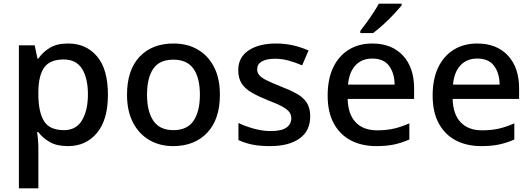

<svg xmlns="http://www.w3.org/2000/svg" viewBox="-20 -786 2897 1046"><path d="M352 -549Q449 -549 508.5 -479Q568 -409 568 -270Q568 -133 508 -61.5Q448 10 351 10Q289 10 250.5 -12.5Q212 -35 189 -66H182Q185 -48 187 -23.5Q189 1 189 20V240H83V-539H169L184 -467H189Q212 -501 250.5 -525Q289 -549 352 -549ZM327 -462Q252 -462 221 -418.5Q190 -375 189 -287V-271Q189 -178 219 -127.5Q249 -77 329 -77Q395 -77 427 -131Q459 -185 459 -272Q459 -360 427 -411Q395 -462 327 -462Z M1178 -270Q1178 -136 1109 -63Q1040 10 923 10Q850 10 793.5 -23Q737 -56 704.5 -118.5Q672 -181 672 -270Q672 -404 740 -476.5Q808 -549 926 -549Q1000 -549 1056.5 -516.5Q1113 -484 1145.5 -422Q1178 -360 1178 -270ZM781 -270Q781 -179 815.5 -128Q850 -77 925 -77Q1000 -77 1034.5 -128Q1069 -179 1069 -270Q1069 -362 1034 -411.5Q999 -461 924 -461Q849 -461 815 -411.5Q781 -362 781 -270Z M1670 -152Q1670 -73 1612 -31.5Q1554 10 1451 10Q1394 10 1353.5 1.5Q1313 -7 1279 -23V-116Q1314 -99 1361.5 -85.5Q1409 -72 1454 -72Q1514 -72 1540.5 -91Q1567 -110 1567 -142Q1567 -160 1557 -174.5Q1547 -189 1519.5 -204.5Q1492 -220 1439 -240Q1387 -261 1351.5 -281.5Q1316 -302 1297 -330.5Q1278 -359 1278 -404Q1278 -474 1334.5 -511.5Q1391 -549 1484 -549Q1533 -549 1576.5 -539Q1620 -529 1661 -511L1626 -430Q1591 -445 1554 -455.5Q1517 -466 1479 -466Q1431 -466 1406 -451Q1381 -436 1381 -409Q1381 -390 1393 -376Q1405 -362 1433.5 -348Q1462 -334 1512 -314Q1562 -295 1597.5 -275Q1633 -255 1651.5 -226Q1670 -197 1670 -152Z M2008 -549Q2114 -549 2175 -483.5Q2236 -418 2236 -305V-247H1874Q1876 -164 1917.5 -120Q1959 -76 2034 -76Q2086 -76 2126.5 -85.5Q2167 -95 2210 -114V-26Q2169 -8 2128 1Q2087 10 2030 10Q1951 10 1891.5 -21Q1832 -52 1798.5 -113.5Q1765 -175 1765 -265Q1765 -356 1795.5 -419Q1826 -482 1880.5 -515.5Q1935 -549 2008 -549ZM2008 -467Q1951 -467 1916.5 -430Q1882 -393 1876 -325H2130Q2129 -388 2099.5 -427.5Q2070 -467 2008 -467ZM2168 -756Q2153 -738 2126 -709Q2099 -680 2068 -652Q2037 -624 2013 -606H1943V-618Q1958 -637 1977 -663Q1996 -689 2014 -716.5Q2032 -744 2044 -766H2168Z M2580 -549Q2686 -549 2747 -483.5Q2808 -418 2808 -305V-247H2446Q2448 -164 2489.5 -120Q2531 -76 2606 -76Q2658 -76 2698.5 -85.5Q2739 -95 2782 -114V-26Q2741 -8 2700 1Q2659 10 2602 10Q2523 10 2463.5 -21Q2404 -52 2370.5 -113.5Q2337 -175 2337 -265Q2337 -356 2367.5 -419Q2398 -482 2452.5 -515.5Q2507 -549 2580 -549ZM2580 -467Q2523 -467 2488.5 -430Q2454 -393 2448 -325H2702Q2701 -388 2671.5 -427.5Q2642 -467 2580 -467Z"/></svg>

Font: Noto Sans Gurmukhi UI Medium
Style: Regular
Weight: 500
Designer: Jelle Bosma - Monotype Design Team
Foundry: Monotype Imaging Inc.
Version: Version 2.004; ttfautohint (v1.8.4.7-5d5b)